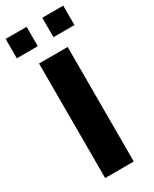

<svg xmlns="http://www.w3.org/2000/svg" viewBox="-243 -882 750 935"><g transform="rotate(-30 132.0 -414.5)"><path d="M-30 -829H88V-720H-30ZM176 -829H294V-720H176ZM51 -644H212V0H51Z"/></g></svg>

Font: Kanit SemiBold
Style: Regular
Weight: 600
Designer: Katatrad Team
Foundry: CadsonDemak
Version: Version 1.030